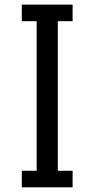

<svg xmlns="http://www.w3.org/2000/svg" viewBox="-20 -801 404 821"><path d="M290.5 0H73.2V-70.8H136.7V-710.4H73.2V-781.2H290.5V-710.4H227.1V-70.8H290.5Z"/></svg>

Font: Andika
Style: Regular
Weight: 400
Designer: Victor Gaultney, Annie Olsen, Julie Remington, Don Collingsworth, Eric Hays
Foundry: SIL International
Version: Version 1.001